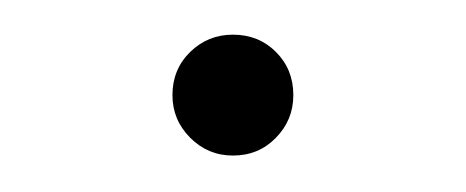

<svg xmlns="http://www.w3.org/2000/svg" viewBox="-20 -76 262 108"><path d="M111 11.5Q97 11.5 87 1.5Q77 -8.5 77 -22.5Q77 -37 87 -46.8Q97 -56.5 111 -56.5Q125.5 -56.5 135.2 -46.8Q145 -37 145 -22.5Q145 -8.5 135.2 1.5Q125.5 11.5 111 11.5Z"/></svg>

Font: Epilogue Thin
Style: Regular
Weight: 250
Designer: Tyler Finck
Foundry: Etcetera Type Co
Version: Version 2.111